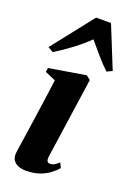

<svg xmlns="http://www.w3.org/2000/svg" viewBox="-155 -863 647 932"><g transform="rotate(20 168.5 -396.5)"><path d="M105 11.5Q84.5 11.5 66.8 4.8Q49 -2 39.2 -16.8Q29.5 -31.5 32.5 -55.5Q33.5 -63.5 37.2 -89.2Q41 -115 46.8 -154Q52.5 -193 59.5 -241Q66.5 -289 74 -342.2Q81.5 -395.5 88.5 -448.5L33.5 -472.5L36.5 -493.5L226 -525L247.5 -508L187.5 -91.5Q185.5 -73.5 190.2 -66.8Q195 -60 204 -60Q215 -60 225.2 -65.2Q235.5 -70.5 249.5 -83.5L261.5 -58.5Q248 -42 226.5 -25.8Q205 -9.5 174.8 1Q144.5 11.5 105 11.5ZM31.5 -574 4.5 -590 172.5 -803.5H249.5L337 -587.5L309.5 -574.5Q280.5 -601 251.8 -634.8Q223 -668.5 196.5 -700Q164 -667.5 120.8 -634.8Q77.5 -602 31.5 -574Z"/></g></svg>

Font: Merriweather 120pt ExtraBold
Style: Italic
Weight: 800
Italic angle: -7.8°
Version: Version 2.101